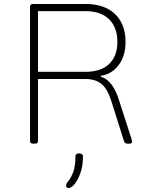

<svg xmlns="http://www.w3.org/2000/svg" viewBox="-20 -720 711 965"><path d="M147 2Q131 2 131 -10V-686Q131 -700 147 -700H409Q506 -700 558.5 -649Q611 -598 611 -509Q611 -439 576.5 -393Q542 -347 486 -339V-335Q518 -325 540 -296Q562 -267 577 -220L639 -28Q644 -11 644 -7Q644 2 629 2H621Q614 2 609.5 -1Q605 -4 602 -14L541 -208Q520 -275 489 -299Q458 -323 409 -323H171V-10Q171 2 155 2ZM171 -359H409Q488 -359 529 -399Q570 -439 570 -509Q570 -581 529 -622.5Q488 -664 409 -664H171ZM325 225Q312 225 312 212Q312 204 324 189.5Q336 175 347.5 146Q359 117 359 67Q359 51 378 51Q397 51 397 67Q397 113 384.5 148.5Q372 184 355.5 204.5Q339 225 325 225Z"/></svg>

Font: Asap Semi Expanded Thin
Style: Regular
Weight: 100
Width: 6
Designer: Pablo Cosgaya
Foundry: Omnibus-Type
Version: Version 3.001; ttfautohint (v1.8.4.7-5d5b)